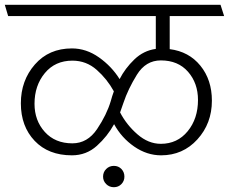

<svg xmlns="http://www.w3.org/2000/svg" viewBox="-31 -700 955 801"><path d="M641 -52Q582 -52 529 -88.5Q476 -125 445 -182Q417 -131 373 -91.5Q329 -52 269 -52Q171 -52 113.5 -112.5Q56 -173 56 -269Q56 -364 114.5 -431Q173 -498 269 -498Q329 -498 382 -460.5Q435 -423 468 -370Q491 -415 529.5 -452Q568 -489 619 -496V-633H3L-11 -680H889L904 -633H677V-495Q757 -485 805 -426Q853 -367 853 -280Q853 -185 792.5 -118.5Q732 -52 641 -52ZM640 -448Q577 -448 540 -388Q503 -328 484 -271Q482 -266 477 -251Q472 -236 470 -231Q497 -179 542.5 -139.5Q588 -100 640 -100Q709 -100 752 -152.5Q795 -205 795 -283Q795 -353 753.5 -400.5Q712 -448 640 -448ZM431 -278Q434 -288 437 -298.5Q440 -309 444 -319Q416 -370 372.5 -408.5Q329 -447 271 -447Q199 -447 156 -395Q113 -343 113 -267Q113 -197 156 -149.5Q199 -102 271 -102Q334 -102 374 -161.5Q414 -221 431 -278ZM399 37Q399 18 412 5Q425 -8 444 -8Q463 -8 475.5 5Q488 18 488 37Q488 55 475.5 68Q463 81 444 81Q425 81 412 68Q399 55 399 37Z"/></svg>

Font: Palanquin ExtraLight
Style: Regular
Weight: 275
Designer: Pria Ravichandran
Version: Version 1.001